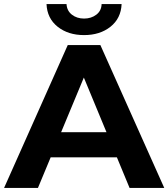

<svg xmlns="http://www.w3.org/2000/svg" viewBox="-29 -921 825 941"><path d="M-9 0 303 -700H463L776 0H606L350 -618H414L157 0ZM147 -150 190 -273H550L594 -150ZM383 -749Q305 -749 253.5 -790Q202 -831 199 -901H297Q299 -868 323.5 -849Q348 -830 383 -830Q418 -830 443 -849Q468 -868 469 -901H567Q564 -831 512.5 -790Q461 -749 383 -749Z"/></svg>

Font: MOST Montserrat
Style: Bold
Weight: 700
Designer: Julieta Ulanovsky
Foundry: Julieta Ulanovsky
Version: Version 8.000;March 11, 2024;FontCreator 15.0.0.2926 64-bit